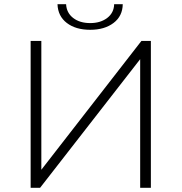

<svg xmlns="http://www.w3.org/2000/svg" viewBox="-20 -895 865 915"><path d="M126 0V-700H177V-86L654 -700H699V0H648V-613L171 0ZM410 -753Q341 -753 298.5 -785.5Q256 -818 254 -875H295Q297 -834 328.5 -809.5Q360 -785 410 -785Q459 -785 491 -809.5Q523 -834 524 -875H565Q564 -818 521 -785.5Q478 -753 410 -753Z"/></svg>

Font: Modern
Style: Regular
Weight: 300
Designer: Julieta Ulanovsky
Foundry: Julieta Ulanovsky
Version: Version 8.000